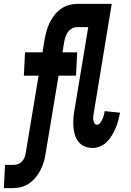

<svg xmlns="http://www.w3.org/2000/svg" viewBox="-58 -755 678 990"><path d="M-38 215 -32 95H13Q25 95 36.5 90.5Q48 86 56.5 76.5Q65 67 69 55.5Q73 44 75 32L141 -365H65L71 -485H161L172 -552Q176 -574 182 -595.5Q188 -617 198.5 -638.5Q209 -660 223.5 -678.5Q238 -697 258 -710.5Q278 -724 299.5 -729.5Q321 -735 343 -735H457L452 -615H338Q324 -615 311 -607Q298 -599 290 -586.5Q282 -574 278 -560Q274 -546 272 -533L264 -485H340L334 -365H244L178 32Q175 54 169 75.5Q163 97 152.5 118.5Q142 140 127 158.5Q112 177 92.5 190.5Q73 204 51 209.5Q29 215 7 215ZM420 8Q398 8 378.5 0Q359 -8 346.5 -24Q334 -40 328 -60Q322 -80 320.5 -101Q319 -122 320.5 -144Q322 -166 326 -188L397 -615H327L332 -735H518L425 -169Q423 -160 422.5 -151.5Q422 -143 423.5 -134.5Q425 -126 429 -119Q433 -112 441 -112Q452 -112 459 -121.5Q466 -131 470.5 -141Q475 -151 477.5 -161.5Q480 -172 482 -182L561 -174Q557 -154 552 -134.5Q547 -115 539 -96Q531 -77 520 -58.5Q509 -40 494 -24.5Q479 -9 459 -0.5Q439 8 420 8Z"/></svg>

Font: Iosevka Heavy Extended
Style: Italic
Weight: 900
Width: 7
Italic angle: -9°
Monospace: yes
Designer: Belleve Invis
Foundry: Belleve Invis
Version: Version 32.5.0; ttfautohint (v1.8.4)